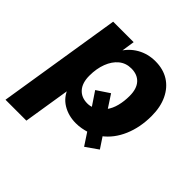

<svg xmlns="http://www.w3.org/2000/svg" viewBox="-179 -651 981 981"><g transform="rotate(45 311.5 -160.5)"><path d="M-2 180 105 -491H253L240 -405H232Q259 -451 303 -476Q347 -501 401 -501Q457 -501 498 -475.5Q539 -450 562 -402Q585 -354 585 -289Q585 -207 556.5 -140.5Q528 -74 476 -35L478 -43L519 19L452 66L406 -4L412 -1Q395 4 376.5 7.5Q358 11 337 11Q283 11 241 -14.5Q199 -40 182 -89L192 -90L149 180ZM307 -102Q318 -102 326.5 -104Q335 -106 345 -109L340 -100L287 -179L356 -225L405 -150L398 -153Q416 -177 424.5 -210.5Q433 -244 433 -282Q433 -334 408.5 -361Q384 -388 340 -388Q301 -388 273 -365Q245 -342 229.5 -301.5Q214 -261 214 -210Q214 -158 239 -130Q264 -102 307 -102Z"/></g></svg>

Font: Nunito Sans 12pt ExtraBold
Style: Italic
Weight: 800
Italic angle: -9°
Designer: Vernon Adams
Foundry: Vernon Adams
Version: Version 3.101;gftools[0.9.27]